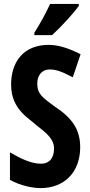

<svg xmlns="http://www.w3.org/2000/svg" viewBox="-20 -954 463 984"><path d="M384 -924V-934H237C216 -889 190 -840 156 -786V-774H247C294 -817 358 -887 384 -924ZM391 -200C391 -294 345 -353 259 -409C198 -454 171 -472 171 -526C171 -568 195 -598 234 -598C269 -598 297 -587 353 -558L393 -676C324 -711 274 -724 229 -724C103 -724 36 -639 37 -519C37 -393 129 -348 167 -312C218 -272 257 -242 257 -193C257 -151 239 -115 189 -115C139 -115 85 -142 31 -173V-32C84 -3 145 10 189 10C304 10 391 -66 391 -200Z"/></svg>

Font: Noto Sans Gurmukhi UI ExtraCondensed
Style: Bold
Weight: 700
Width: 2
Designer: Jelle Bosma - Monotype Design Team
Foundry: Monotype Imaging Inc.
Version: Version 2.004